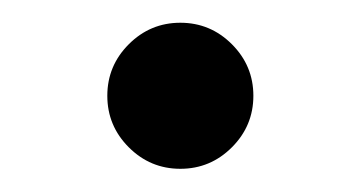

<svg xmlns="http://www.w3.org/2000/svg" viewBox="-20 -402 316 168"><path d="M137.8 -254.3Q111.5 -254.3 92.7 -273.1Q73.9 -291.9 73.9 -318.2Q73.9 -344.5 92.7 -363.3Q111.5 -382.1 137.8 -382.1Q164.1 -382.1 182.9 -363.3Q201.7 -344.5 201.7 -318.2Q201.7 -291.9 182.9 -273.1Q164.1 -254.3 137.8 -254.3Z"/></svg>

Font: Inter Alia
Style: Regular
Weight: 400
Designer: Rasmus Andersson (Latin, Greek, Cyrillic etc.) and Evan from Shavian.info (Shavian, old style figures)
Foundry: Shavian.info
Version: Version 0.001;git-37ab20767